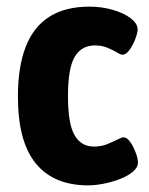

<svg xmlns="http://www.w3.org/2000/svg" viewBox="-20 -551 448 579"><path d="M246 8Q142 8 88 -58Q34 -124 34 -260Q34 -348 57 -408.5Q80 -469 128 -500Q176 -531 250 -531Q286 -531 319.5 -521.5Q353 -512 374 -496Q395 -480 395 -462Q395 -452 388 -433.5Q381 -415 370.5 -400.5Q360 -386 350 -386Q346 -386 341.5 -388Q337 -390 331 -394Q320 -400 304 -407Q288 -414 266 -414Q226 -414 205.5 -380Q185 -346 185 -262Q185 -177 205 -143Q225 -109 263 -109Q287 -109 305 -117Q323 -125 334 -130Q340 -133 344.5 -135Q349 -137 352 -137Q363 -137 373 -122.5Q383 -108 389.5 -90Q396 -72 396 -61Q396 -46 380.5 -33Q365 -20 341.5 -11Q318 -2 292.5 3Q267 8 246 8Z"/></svg>

Font: Asap Condensed VF Beta
Style: Regular
Weight: 400
Designer: Pablo Cosgaya
Foundry: Omnibus-Type
Version: Version 1.008